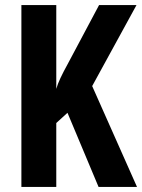

<svg xmlns="http://www.w3.org/2000/svg" viewBox="-20 -734 558 754"><path d="M518 0 342 -396 516 -714H369L245 -481C223 -441 208 -410 201 -385V-714H64V0H201V-251L245 -291L367 0Z"/></svg>

Font: Noto Sans Thai Looped ExtraCondensed
Style: Bold
Weight: 700
Width: 2
Designer: Sasikarn Vongin, Ben Mitchell
Foundry: The Fontpad Ltd
Version: Version 1.001